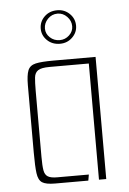

<svg xmlns="http://www.w3.org/2000/svg" viewBox="-50 -699 495 736"><g transform="rotate(-5 198.0 -330.5)"><path d="M132 0Q97 0 82.5 -9.5Q68 -19 64.5 -46Q61 -73 61 -125V-384Q61 -423 68.5 -441.5Q76 -460 98.5 -465Q121 -470 166 -470H329V0H301V-447H150Q118 -447 105.5 -438.5Q93 -430 91 -411.5Q89 -393 89 -360V-106Q89 -72 92 -54.5Q95 -37 106.5 -30Q118 -23 142 -23H264L260 0ZM198 -532Q168 -532 148.5 -551Q129 -570 129 -596Q129 -623 148.5 -642Q168 -661 198 -661Q226 -661 245.5 -642Q265 -623 265 -596Q265 -570 245.5 -551Q226 -532 198 -532ZM198 -546Q219 -546 234.5 -560.5Q250 -575 250 -595Q250 -616 234.5 -632Q219 -648 198 -648Q176 -648 160.5 -632Q145 -616 145 -595Q145 -575 160.5 -560.5Q176 -546 198 -546Z"/></g></svg>

Font: Smooch Sans Thin ExtraLight
Style: Regular
Weight: 250
Version: Version 1.010